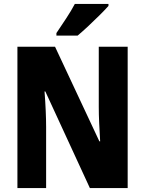

<svg xmlns="http://www.w3.org/2000/svg" viewBox="-20 -950 733 970"><path d="M625 0H434L209 -488H205Q209 -436 211 -390Q213 -344 213 -309V0H68V-714H258L482 -236H486Q483 -285 481 -329Q479 -373 479 -409V-714H625ZM528 -920Q512 -902 484.5 -874.5Q457 -847 427 -819Q397 -791 372 -770H265V-783Q290 -820 315 -858Q340 -896 358 -930H528Z"/></svg>

Font: Noto Sans Armenian Condensed ExtraBold
Style: Regular
Weight: 800
Width: 3
Designer: Monotype Design Team
Foundry: Monotype Imaging Inc.
Version: Version 2.008; ttfautohint (v1.8.4.7-5d5b)